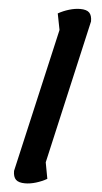

<svg xmlns="http://www.w3.org/2000/svg" viewBox="-67 -920 605 1140"><g transform="rotate(5 235.5 -350.0)"><path d="M252 -745 233 -842Q263 -859 298 -869.5Q333 -880 364 -880Q402 -880 418 -864Q434 -848 434 -812L239 45L257 142Q227 159 192.5 169.5Q158 180 127 180Q89 180 72.5 164Q56 148 56 112Z"/></g></svg>

Font: Lemonada SemiBold
Style: Regular
Weight: 600
Designer: Mohamed Gaber (Arabic) Eduardo Tunni (Latin)
Foundry: Kief Type Foundry
Version: Version 3.006